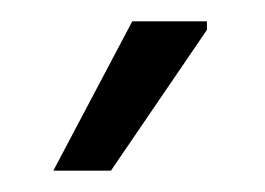

<svg xmlns="http://www.w3.org/2000/svg" viewBox="-20 -744 248 180"><path d="M30 -584 104 -724H174V-716L84 -584Z"/></svg>

Font: Fustat Light
Style: Regular
Weight: 300
Designer: Mohamed Gaber, Khaled Hosny, Laura Garcia Mut
Foundry: Kief Type Foundry, Alif Type Foundry, Hard Type Foundry
Version: Version 1.007